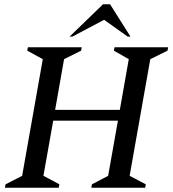

<svg xmlns="http://www.w3.org/2000/svg" viewBox="-20 -882 813 902"><path d="M3 0 6 -16 84 -56 181 -604 108 -644 111 -660H364L361 -644L281 -604L239 -366H543L585 -604L515 -644L518 -660H770L767 -644L686 -604L589 -56L665 -16L662 0H409L412 -16L488 -56L534 -315H230L184 -56L259 -16L256 0ZM307 -710 464 -862H497L593 -710H580L469 -789L320 -710Z"/></svg>

Font: Spectral Medium
Style: Italic
Weight: 500
Italic angle: -10°
Designer: Jean-Baptiste Levee
Foundry: Production Type
Version: Version 2.001